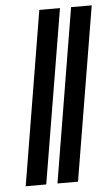

<svg xmlns="http://www.w3.org/2000/svg" viewBox="-52 -755 463 791"><g transform="rotate(-5 179.0 -359.5)"><path d="M226.6 -718.8 106.9 0H22L141.1 -718.8ZM357.9 -718.8 238.3 0H153.3L272.5 -718.8Z"/></g></svg>

Font: Inter Tight SemiBold
Style: Italic
Weight: 600
Italic angle: -9.39999°
Designer: Rasmus Andersson
Foundry: rsms
Version: Version 3.004